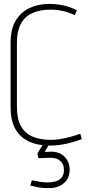

<svg xmlns="http://www.w3.org/2000/svg" viewBox="-20 -730 462 976"><path d="M234 -3H203L170 50L175 74Q187 74 198 73.5Q209 73 219 72.5Q229 72 238 72Q268 72 286.5 88Q305 104 305 133Q305 160 292 174Q279 188 262.5 192Q246 196 233 197Q212 198 193 195.5Q174 193 160.5 190Q147 187 142 186L134 213Q146 216 161 219.5Q176 223 195 225Q214 227 236 226Q277 225 305.5 200.5Q334 176 334 133Q334 94 308.5 67Q283 40 237 41Q232 42 226.5 42Q221 42 207 42ZM360 -653 371 -677Q341 -694 305 -702Q269 -710 229 -710Q177 -710 133 -690.5Q89 -671 61.5 -628Q34 -585 34 -513V-184Q34 -117 58 -74.5Q82 -32 126.5 -11Q171 10 234 10Q273 10 313.5 1.5Q354 -7 396 -23L388 -50Q360 -40 333 -33Q306 -26 282 -22.5Q258 -19 238 -19Q186 -19 147 -35Q108 -51 87 -88Q66 -125 66 -186V-514Q66 -571 85.5 -608Q105 -645 143.5 -663Q182 -681 237 -681Q267 -681 298 -674.5Q329 -668 360 -653Z"/></svg>

Font: Advent Pro ExtraLight
Style: Regular
Weight: 250
Version: Version 3.000